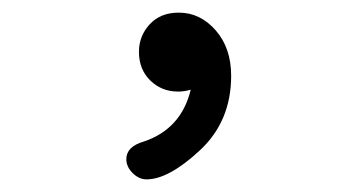

<svg xmlns="http://www.w3.org/2000/svg" viewBox="-20 -145 565 304"><path d="M180 107Q180 87 208 79Q267 59 282 -3Q272 0 262 0Q236 0 218 -17.5Q200 -35 200 -63Q200 -88 217 -106.5Q234 -125 263 -125Q297 -125 321.5 -97Q346 -69 346 -25Q346 47 296.5 93Q247 139 212 139Q200 139 190 129Q180 119 180 107Z"/></svg>

Font: CMU Typewriter Text
Style: Regular
Weight: 500
Monospace: yes
Version: Version 0.7.0